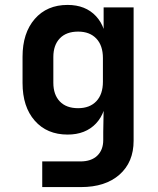

<svg xmlns="http://www.w3.org/2000/svg" viewBox="-20 -580 640 780"><path d="M151.6 180V75.8H306.6Q350.7 75.8 375.1 52.5Q399.4 29.2 399.4 -11.1V-44.1L401.4 -154.6H373.5L412.7 -203Q412.7 -123.7 370.1 -78.5Q327.5 -33.3 254.6 -33.3Q170.8 -33.3 121.2 -89.7Q71.6 -146 71.6 -242.9V-349.6Q71.6 -445.9 121.2 -503Q170.8 -560 254.6 -560Q327.5 -560 370.1 -514.2Q412.7 -468.4 412.7 -389L373.5 -455H401V-550H522.8V-8.2Q522.8 78.9 465.4 129.5Q408.1 180 309.1 180ZM297.4 -140.5Q344.6 -140.5 371.4 -168.8Q398.1 -197 398.1 -247.9V-344.1Q398.1 -395 371.4 -423.3Q344.6 -451.6 297.4 -451.6Q249.2 -451.6 223 -424.1Q196.7 -396.7 196.7 -348.3V-243.8Q196.7 -195.4 223 -167.9Q249.2 -140.5 297.4 -140.5Z"/></svg>

Font: Pitagon Sans Mono
Style: Regular
Weight: 400
Monospace: yes
Designer: Travis Tran
Foundry: Pitagon
Version: Version 1.001;gftools[0.9.26]